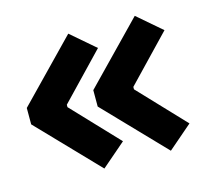

<svg xmlns="http://www.w3.org/2000/svg" viewBox="-78 -594 742 674"><g transform="rotate(-15 293.0 -257.0)"><path d="M222.7 -12.2 14.6 -228.5V-288.1L222.7 -502.4L310.5 -426.8L153.3 -262.7V-253.9L310.5 -87.9ZM464.4 -12.2 256.3 -228.5V-288.1L464.4 -502.4L552.2 -426.8L395 -262.7V-253.9L552.2 -87.9Z"/></g></svg>

Font: Cascadia Code
Style: Regular
Weight: 400
Monospace: yes
Designer: Aaron Bell
Foundry: Saja Typeworks
Version: Version 2106.017